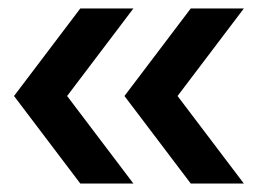

<svg xmlns="http://www.w3.org/2000/svg" viewBox="-20 -510 633 452"><path d="M13 -284 169 -490H294L138 -284L294 -78H169ZM273 -284 429 -490H554L398 -284L554 -78H429Z"/></svg>

Font: Cabin Medium
Style: Regular
Weight: 500
Designer: Pablo Impallari
Foundry: Pablo Impallari. http://www.impallari.com Igino Marini. http://www.ikern.com
Version: Version 2.001